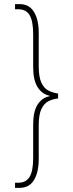

<svg xmlns="http://www.w3.org/2000/svg" viewBox="-20 -780 354 932"><path d="M53 132V107H69Q107 107 124 78Q141 49 141 -13V-175Q141 -239 162.5 -272.5Q184 -306 221 -313V-315Q184 -323 162.5 -357Q141 -391 141 -455V-614Q141 -677 124 -706Q107 -735 69 -735H53V-760H76Q122 -760 145 -722Q168 -684 168 -621V-459Q168 -407 180.5 -379.5Q193 -352 214 -341Q235 -330 262 -326V-302Q235 -299 214 -288Q193 -277 180.5 -250Q168 -223 168 -171V-8Q168 56 145 94Q122 132 74 132Z"/></svg>

Font: Noto Serif Ethiopic ExtraCondensed Thin
Style: Regular
Weight: 100
Width: 2
Designer: Monotype Design Team
Foundry: Monotype Imaging Inc.
Version: Version 2.102; ttfautohint (v1.8.4.7-5d5b)